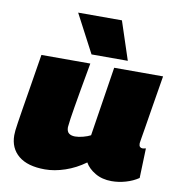

<svg xmlns="http://www.w3.org/2000/svg" viewBox="-87 -869 892 959"><g transform="rotate(10 359.0 -390.0)"><path d="M204 10Q116 10 70 -28Q24 -66 24 -132Q24 -143 25.5 -157Q27 -171 31 -197Q35 -223 42 -267Q49 -311 60.5 -380Q72 -449 88 -550H336Q321 -468 311.5 -413Q302 -358 296 -322.5Q290 -287 286.5 -263Q283 -239 281 -218Q281 -196 292.5 -187Q304 -178 324 -178Q342 -178 364.5 -184Q387 -190 402 -198L457 -550H705Q688 -448 677.5 -383Q667 -318 661 -281Q655 -244 652 -227Q649 -210 648.5 -205Q648 -200 648 -199Q648 -188 653 -183Q658 -178 665 -178Q667 -178 671.5 -178.5Q676 -179 683 -181L678 -30Q650 -11 614 -0.5Q578 10 542 10Q494 10 458.5 -11Q423 -32 407 -61Q359 -26 305.5 -8Q252 10 204 10ZM334 -596 232 -790H454L518 -596Z"/></g></svg>

Font: Georama Expanded Black
Style: Italic
Weight: 900
Width: 7
Italic angle: -9°
Designer: Jean-Baptiste Levee
Foundry: Production Type
Version: Version 1.000